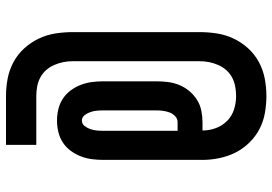

<svg xmlns="http://www.w3.org/2000/svg" viewBox="-154 -660 908 640"><g transform="rotate(90 300.0 -340.0)"><path d="M300 94Q271 94 242 88.5Q213 83 187 69Q161 55 141 33Q121 11 108.5 -15.5Q96 -42 91.5 -71Q87 -100 87 -129V-551Q87 -580 91.5 -609Q96 -638 108.5 -664.5Q121 -691 141 -713Q161 -735 187 -749Q213 -763 242 -768.5Q271 -774 300 -774Q328 -774 356.5 -769Q385 -764 410 -751Q435 -738 455.5 -717Q476 -696 488.5 -671Q501 -646 507 -617.5Q513 -589 513 -561V-230Q513 -211 510.5 -192Q508 -173 501 -155Q494 -137 482.5 -121.5Q471 -106 455 -95.5Q439 -85 420 -80.5Q401 -76 382 -76Q363 -76 344 -80.5Q325 -85 309 -95.5Q293 -106 281.5 -121.5Q270 -137 263 -155Q256 -173 253.5 -192Q251 -211 251 -230V-407Q251 -427 253.5 -446.5Q256 -466 263.5 -484Q271 -502 283.5 -517Q296 -532 312.5 -542.5Q329 -553 348.5 -557Q368 -561 387 -561H415Q415 -584 407 -605.5Q399 -627 383 -643Q367 -659 345 -666Q323 -673 300 -673Q284 -673 268 -670Q252 -667 238 -659.5Q224 -652 213.5 -640Q203 -628 196.5 -613Q190 -598 187 -582.5Q184 -567 184 -551V-129Q184 -113 187 -97.5Q190 -82 196.5 -67Q203 -52 213.5 -40Q224 -28 238 -20.5Q252 -13 268 -10Q284 -7 300 -7H463V94ZM382 -159Q393 -159 400 -168Q407 -177 410.5 -187.5Q414 -198 415 -208.5Q416 -219 416 -230V-478H387Q376 -478 367.5 -470Q359 -462 355 -451.5Q351 -441 349.5 -430Q348 -419 348 -407V-230Q348 -219 349 -208.5Q350 -198 353.5 -187.5Q357 -177 364 -168Q371 -159 382 -159Z"/></g></svg>

Font: Iosevka HT Extended
Style: Bold
Weight: 700
Width: 7
Monospace: yes
Designer: Belleve Invis
Foundry: Belleve Invis
Version: Version 32.3.0; ttfautohint (v1.8.4)